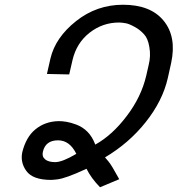

<svg xmlns="http://www.w3.org/2000/svg" viewBox="-20 -748 749 810"><path d="M225 -156Q172 -156 161 -108Q156 -88 170 -76Q184 -64 213 -64Q243 -64 302 -99Q274 -156 225 -156ZM482 -653Q413 -653 358 -610Q303 -567 286 -495L272 -434L178 -436L193 -502Q214 -590 301 -659Q388 -728 499 -728Q615 -728 670 -661Q726 -593 702 -482L688 -419Q666 -322 594 -232Q524 -144 423 -84Q439 -66 445 -57Q454 -44 466 -22Q468 -18 483 8L402 42Q364 3 345 -36Q295 -13 269 -4Q237 7 227 8Q214 10 196 11Q118 11 91 -27Q65 -63 74 -106Q90 -170 129 -202Q170 -236 228 -237Q243 -237 261 -234Q279 -231 303 -222Q329 -212 349 -192Q369 -172 382 -138Q454 -178 515 -259Q576 -339 597 -429L607 -473Q617 -512 610 -550Q604 -586 588 -603Q570 -623 549 -634Q524 -648 510 -650Q494 -653 482 -653Z"/></svg>

Font: Miedinger
Style: Italic
Weight: 400
Italic angle: -13°
Version: Version 001.000